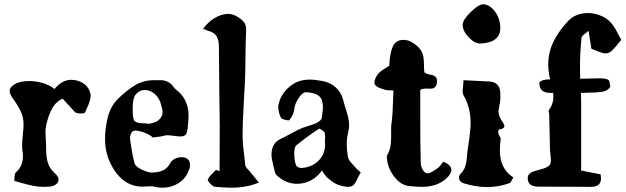

<svg xmlns="http://www.w3.org/2000/svg" viewBox="-20 -871 2916 895"><path d="M233.9 -456.1Q213.4 -473.6 180.9 -483.4Q148.4 -493.2 115.2 -493.2Q71.3 -493.2 46.9 -477.1Q24.9 -464.4 24.9 -446.8Q24.9 -437 36.1 -417Q57.6 -389.2 74.2 -356.9Q89.8 -328.6 89.8 -291Q89.8 -274.9 86.4 -242.7Q83 -210.4 83 -193.8Q83 -174.8 85 -165Q86.9 -157.2 86.9 -142.1Q86.9 -95.2 53.2 -66.9Q46.9 -59.6 46.9 -27.8Q120.6 -5.9 152.3 -2Q169.4 0 186 0Q203.1 0 210.9 -1Q230 -2.9 241.5 -12Q252.9 -21 252.9 -33.2Q252.9 -47.4 238.8 -60.1Q223.1 -74.2 213.6 -89.4Q204.1 -104.5 200.2 -123.5Q196.3 -142.6 195.6 -155.5Q194.8 -168.5 194.8 -192.9Q194.8 -203.6 193.4 -223.9Q191.9 -244.1 191.9 -253.9Q191.9 -268.6 194.8 -285.2Q199.7 -307.1 205.1 -323.5Q210.4 -339.8 219.2 -358.2Q228 -376.5 241.2 -389.9Q254.4 -403.3 272 -411.1Q282.7 -400.4 303 -377.4Q323.2 -354.5 332 -346.2Q345.2 -341.8 356.9 -341.8Q371.6 -341.8 376 -346.2Q378.4 -352.1 384.8 -365.7Q391.1 -379.4 394 -387Q397 -394.5 399.9 -406Q402.8 -417.5 402.8 -426.8Q396 -476.1 344.2 -494.1Q329.1 -499 312 -499Q270 -499 233.9 -456.1Z M690.9 -230Q697.8 -231 710.4 -232.4Q723.1 -233.9 729.5 -234.9Q733.9 -235.4 742.9 -237.8Q752 -240.2 756.3 -240.7Q760.7 -241.2 769.5 -240.2Q810.1 -234.9 819.8 -234.9Q842.8 -234.9 848.9 -248Q855 -261.2 857.9 -308.1Q858.9 -315.9 858.9 -331.1Q858.9 -392.1 823.7 -432.1Q819.3 -438 806.9 -448Q794.4 -458 789.6 -464.8Q778.8 -481.4 762.9 -489.3Q747.1 -497.1 730.5 -497.3Q713.9 -497.6 694.8 -497.1Q647.5 -496.6 609.4 -473.6Q571.3 -450.7 527.8 -408.2Q486.8 -367.2 475.6 -291Q469.7 -257.8 469.7 -224.1Q469.7 -164.1 491.7 -116.2Q545.4 -1 644.5 -1Q657.7 -1 664.6 -2Q680.2 -3.4 692.9 -2Q715.8 3.9 736.8 3.9Q779.8 3.9 814.2 -18.6Q848.6 -41 862.8 -84Q865.7 -89.8 865.7 -100.1Q865.7 -118.2 857.9 -126Q848.6 -138.2 825.7 -138.2Q818.8 -138.2 815.9 -137.2Q803.7 -136.2 791 -128.4Q778.3 -120.6 773.9 -110.8Q761.2 -87.9 742.4 -78.1Q723.6 -68.4 695.8 -66.9Q675.8 -64 643.1 -79.3Q610.4 -94.7 606.9 -110.8Q593.8 -162.6 585.9 -227.1Q585.9 -236.3 590.1 -246.6Q594.2 -256.8 599.6 -259.8Q606.9 -262.2 610.8 -262.2Q629.4 -262.2 657 -251.2Q684.6 -240.2 690.9 -230ZM598.6 -371.1Q598.6 -372.6 599.1 -380.1Q599.6 -387.7 600.1 -393.1Q600.6 -398.4 602.3 -406.5Q604 -414.6 606.9 -420.9Q611.3 -431.2 622.3 -439.9Q633.3 -448.7 643.6 -450.2Q647.5 -451.2 656.7 -451.2Q679.7 -451.2 699.2 -434.8Q718.8 -418.5 727.5 -394Q728.5 -389.2 731.7 -379.4Q734.9 -369.6 736.3 -362.3Q737.8 -355 737.8 -348.1Q737.8 -325.2 716.8 -309.1Q708 -301.3 679.7 -294.9Q678.7 -294.9 677 -294.4Q675.3 -293.9 674.8 -293.9Q671.9 -293.9 666.5 -294.9Q661.1 -295.9 658.7 -295.9Q642.1 -296.4 633.5 -296.9Q625 -297.4 616.9 -301Q608.9 -304.7 606.2 -307.9Q603.5 -311 601.3 -321.5Q599.1 -332 598.9 -341.3Q598.6 -350.6 598.6 -371.1Z M1186.5 -20Q1153.3 -60.1 1142.6 -74.2Q1141.1 -76.2 1137.2 -80.1Q1133.3 -84 1131.1 -86.4Q1128.9 -88.9 1126.5 -92.8Q1124 -96.7 1123.5 -100.1Q1122.6 -110.8 1118.4 -144.3Q1114.3 -177.7 1112.5 -200.4Q1110.8 -223.1 1110.8 -245.1Q1110.8 -292 1115.7 -378.2Q1120.6 -464.4 1121.6 -487.8Q1123.5 -525.4 1124.3 -606.7Q1125 -688 1127.4 -731Q1127.9 -756.3 1115 -770.8Q1102.1 -785.2 1077.6 -797.9Q1061 -806.2 1043.5 -806.2Q1013.2 -806.2 981.4 -787.4Q949.7 -768.6 926.8 -736.8Q928.7 -736.3 936.5 -732.7Q944.3 -729 948.7 -728Q979 -720.2 989.7 -701.9Q1000.5 -683.6 1000.5 -652.8Q1000.5 -581.5 1002.2 -451.2Q1003.9 -320.8 1004.4 -279.8Q1004.4 -245.1 1003.9 -176.3Q1003.4 -107.4 1003.4 -73.2L986.8 -79.1Q982.9 -74.7 973.1 -65.4Q963.4 -56.2 957.3 -48.6Q951.2 -41 948.7 -33.2Q947.3 -28.3 960.7 -14.4Q974.1 -0.5 983.4 0Q1033.2 3.9 1058.6 3.9Q1129.9 3.9 1186.5 -20Z M1661.6 -66.9Q1657.2 -71.3 1650.4 -77.1Q1643.6 -83 1641.6 -85Q1637.2 -90.8 1626.7 -101.8Q1616.2 -112.8 1609.6 -122.1Q1603 -131.3 1601.6 -140.1Q1596.2 -175.3 1596.2 -199.2Q1596.2 -225.6 1602.5 -252Q1607.4 -272.5 1607.4 -287.1Q1607.4 -305.7 1602.5 -325.7Q1597.7 -345.7 1590.1 -369.1Q1582.5 -392.6 1579.6 -405.8Q1570.3 -440.4 1545.7 -463.1Q1521 -485.8 1484.4 -493.2Q1447.8 -500 1423.3 -500Q1379.4 -500 1347.7 -480Q1291.5 -443.8 1278.3 -383.8Q1277.3 -380.9 1277.3 -371.1Q1277.3 -348.6 1289.6 -321.8Q1293 -316.4 1309.6 -312.3Q1326.2 -308.1 1328.6 -311Q1349.6 -336.9 1352.5 -366.2Q1354 -385.7 1372.1 -413.6Q1390.1 -441.4 1406.2 -440.9Q1469.2 -438.5 1480.5 -403.8Q1485.4 -387.7 1485.4 -373Q1485.4 -365.2 1484.4 -356.2Q1483.4 -347.2 1481.7 -335.9Q1480 -324.7 1479.5 -318.8Q1478 -313.5 1469.5 -306.6Q1460.9 -299.8 1451.7 -295.9Q1440.4 -291 1418.9 -284.4Q1397.5 -277.8 1392.6 -275.9Q1373 -268.6 1339.6 -250.2Q1306.2 -231.9 1293.5 -226.1Q1245.6 -206.5 1245.6 -150.9Q1245.6 -139.2 1248 -126.2Q1250.5 -113.3 1255.1 -95Q1259.8 -76.7 1261.2 -69.8Q1263.2 -60.5 1268.6 -55.2Q1311 -14.2 1365.2 -14.2Q1398.4 -14.2 1429 -30Q1459.5 -45.9 1480.5 -76.2Q1482.4 -73.2 1486.1 -67.6Q1489.7 -62 1492.2 -58.6Q1494.6 -55.2 1498 -51Q1501.5 -46.9 1504.4 -43.9Q1534.7 -17.1 1555.7 -9.8Q1584 0 1601.6 0Q1613.8 0 1621.6 -3.9Q1628.4 -7.3 1634 -15.9Q1639.6 -24.4 1645.8 -37.4Q1651.9 -50.3 1655.3 -56.2Q1656.2 -57.1 1657 -58.6Q1657.7 -60.1 1659.2 -62.5Q1660.6 -64.9 1661.6 -66.9ZM1494.6 -210.9Q1494.6 -209 1495.1 -204.6Q1495.6 -200.2 1495.6 -198.2Q1495.6 -152.3 1464.4 -121.6Q1433.1 -90.8 1385.3 -87.9Q1373 -87.9 1363.3 -96.2Q1358.4 -100.6 1355 -117.9Q1351.6 -135.3 1351.6 -153.8Q1351.6 -185.5 1360.4 -192.9Q1414.6 -236.8 1467.3 -271Q1469.7 -272.5 1480.7 -264.9Q1491.7 -257.3 1493.7 -251Q1495.6 -246.1 1495.6 -234.9Q1495.6 -230 1495.1 -221.7Q1494.6 -213.4 1494.6 -210.9Z M1794.4 -564Q1789.6 -560.5 1780.5 -555.4Q1771.5 -550.3 1766.4 -546.9Q1761.2 -543.5 1754.9 -538.6Q1748.5 -533.7 1744.1 -528.8Q1725.1 -504.4 1725.1 -484.9Q1725.1 -466.8 1772 -453.1Q1778.8 -451.2 1786.4 -450.4Q1793.9 -449.7 1802.2 -449.7Q1810.5 -449.7 1814 -449.2Q1813 -431.6 1812 -398.9Q1811 -366.2 1809.6 -342.5Q1808.1 -318.8 1805.2 -297.9Q1803.2 -286.6 1803.2 -264.2V-228Q1803.2 -176.8 1785.2 -148.9Q1783.2 -143.1 1783.2 -138.2Q1783.2 -136.7 1783.7 -132.8Q1784.2 -128.9 1784.2 -127Q1789.6 -83 1819.1 -45.7Q1848.6 -8.3 1885.3 -3.9Q1925.3 0 1946.3 0Q2026.4 0 2070.3 -48.8Q2084 -66.4 2084 -79.1Q2084 -102.1 2046.4 -117.2Q2043.5 -113.8 2037.6 -106Q2031.7 -98.1 2026.9 -93Q2022 -87.9 2017.1 -85Q1981.4 -58.6 1967.3 -64Q1957.5 -66.9 1949.5 -82Q1941.4 -97.2 1941.4 -109.9Q1939 -194.8 1939 -314.9V-451.2Q1946.8 -458 1965.3 -458Q1967.8 -458 1975.3 -457.8Q1982.9 -457.5 1986.1 -457.8Q1989.3 -458 1995.4 -458.7Q2001.5 -459.5 2004.4 -461.9Q2007.3 -464.4 2010.7 -468.3Q2014.2 -472.2 2015.6 -478.8Q2017.1 -485.4 2017.1 -494.1Q2017.1 -506.3 2009.8 -513.2Q2002.4 -520 1993.2 -521.5Q1983.9 -522.9 1973.1 -526.1Q1962.4 -529.3 1958 -535.2Q1956.5 -545.9 1956.3 -567.6Q1956.1 -589.4 1953.9 -604.5Q1951.7 -619.6 1945.3 -630.9Q1935.1 -649.4 1913.8 -665.3Q1892.6 -681.2 1873 -684.1Q1868.2 -685.1 1859.4 -685.1Q1827.1 -685.1 1812.3 -656.5Q1797.4 -627.9 1794.4 -564Z M2218.8 -668Q2312 -672.4 2312 -740.2Q2312 -783.2 2287.8 -816.4Q2263.7 -849.6 2232.9 -851.1Q2210.9 -851.1 2173.8 -814.5Q2136.7 -777.8 2136.7 -755.9Q2136.7 -727.1 2164.3 -697.5Q2191.9 -668 2218.8 -668ZM2140.6 -497.1Q2140.6 -487.3 2138.7 -470.2Q2136.7 -453.1 2136.7 -445.8Q2136.7 -434.6 2140.6 -426.8Q2173.8 -370.6 2173.8 -295.9Q2173.8 -261.2 2158.7 -164.1Q2158.2 -159.2 2157 -143.6Q2155.8 -127.9 2154.5 -120.8Q2153.3 -113.8 2150.4 -101.6Q2147.5 -89.4 2141.8 -79.8Q2136.2 -70.3 2127.9 -62Q2119.6 -53.7 2119.6 -43Q2119.6 -33.7 2125.7 -26.4Q2131.8 -19 2143.1 -16.1Q2198.2 1 2251 1Q2306.2 1 2356.9 -18.1Q2358.9 -19 2360.4 -21.5Q2361.8 -23.9 2365.7 -31Q2369.6 -38.1 2373 -43.9Q2310.1 -83.5 2310.1 -169.9Q2310.1 -198.2 2314 -222.2V-224.1Q2314 -228 2309.3 -235.8Q2304.7 -243.7 2303.7 -246.1Q2302.7 -248 2302.7 -252.9Q2302.7 -267.1 2305.7 -267.1Q2331.1 -271 2331.1 -283.2Q2331.1 -287.1 2328.6 -292.2Q2326.2 -297.4 2321.8 -304Q2317.4 -310.5 2315.9 -313Q2303.7 -333.5 2303.7 -353Q2303.7 -356.4 2308.1 -381.8Q2310.1 -387.7 2311 -395.8Q2312 -403.8 2312.3 -409.2Q2312.5 -414.6 2312.3 -425.8Q2312 -437 2312 -439.9Q2309.1 -488.8 2259.8 -491.2Q2187 -495.1 2140.6 -497.1Z M2690.9 -695.8Q2683.6 -627 2683.6 -558.1Q2683.6 -522 2684.6 -503.9Q2760.7 -505.9 2772 -505.9Q2782.7 -505.9 2787.6 -505.6Q2792.5 -505.4 2802.5 -503.7Q2812.5 -502 2817.1 -497.3Q2821.8 -492.7 2821.8 -484.9Q2821.8 -483.4 2823.7 -474.6Q2825.7 -465.8 2823.7 -464.8Q2820.8 -460.4 2817.1 -457Q2813.5 -453.6 2810.3 -451.4Q2807.1 -449.2 2801.5 -447.3Q2795.9 -445.3 2793 -444.3Q2790 -443.4 2783 -442.6Q2775.9 -441.9 2773.7 -441.7Q2771.5 -441.4 2763.7 -440.7Q2755.9 -439.9 2754.9 -439.9Q2710.9 -438 2688 -438Q2688 -431.2 2688.5 -417.7Q2689 -404.3 2689 -397V-228V-76.2Q2776.4 -58.6 2779.8 -58.1Q2781.7 -44.4 2781.7 -40Q2781.7 0 2734.9 0Q2570.8 0 2488.8 -1Q2439.9 -1 2439.9 -41Q2439.9 -66.4 2478 -75.2Q2482.4 -76.7 2495.1 -80.1Q2507.8 -83.5 2514.6 -85.7Q2521.5 -87.9 2530 -92.5Q2538.6 -97.2 2543 -103Q2547.9 -110.4 2547.9 -125Q2547.9 -133.3 2546.1 -149.4Q2544.4 -165.5 2543.9 -169.9Q2543.5 -198.2 2542 -254.4Q2540.5 -310.5 2540 -337.9Q2540 -340.3 2538.8 -345.9Q2537.6 -351.6 2537.6 -354Q2537.6 -356.9 2538.6 -357.9Q2559.6 -385.3 2559.6 -420.9Q2559.6 -432.1 2558.6 -438H2544.9Q2519.5 -438 2505.9 -450.2Q2500 -456.1 2496.6 -466.6Q2493.2 -477.1 2494.6 -485.8Q2494.6 -489.7 2505.1 -494.6Q2515.6 -499.5 2522 -499Q2519.5 -499.5 2522.5 -500Q2524.4 -500 2532.2 -500.5L2544.9 -501Q2541 -515.1 2540 -521Q2535.6 -547.9 2535.6 -569.8Q2535.6 -626.5 2559.1 -675Q2582.5 -723.6 2626 -771Q2662.1 -810.1 2719.7 -810.1Q2753.9 -810.1 2785.9 -795.7Q2817.9 -781.2 2835.9 -754.9Q2843.8 -744.6 2850.3 -733.2Q2856.9 -721.7 2864.7 -706.3Q2872.6 -690.9 2876 -685.1Q2845.2 -646.5 2831.8 -634.3Q2818.4 -622.1 2801.8 -622.1Q2786.6 -622.1 2736.8 -644L2723.6 -727.1Q2719.2 -723.6 2712.2 -718.3Q2705.1 -712.9 2701.4 -710Q2697.8 -707 2694.6 -703.1Q2691.4 -699.2 2690.9 -695.8Z"/></svg>

Font: Sonetni venez
Style: Regular
Weight: 400
Designer: Alja Herlah
Foundry: Type Salon
Version: Version 1.000;hotconv 1.0.109;makeotfexe 2.5.65596